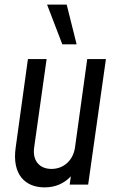

<svg xmlns="http://www.w3.org/2000/svg" viewBox="-20 -800 510 832"><path d="M312 -608 269 -780H184L250 -608ZM358 -544 305 -161C297 -105 256 -68 203 -68C150 -68 120 -105 128 -161L182 -544H101L48 -161C31 -43 90 12 173 12C220 12 258 -5 287 -36L282 0H362L439 -544Z"/></svg>

Font: Mohave
Style: Italic
Weight: 400
Italic angle: -8°
Designer: Gumpita Rahayu
Foundry: Tokotype
Version: Version 2.002;PS 002.002;hotconv 1.0.88;makeotf.lib2.5.64775